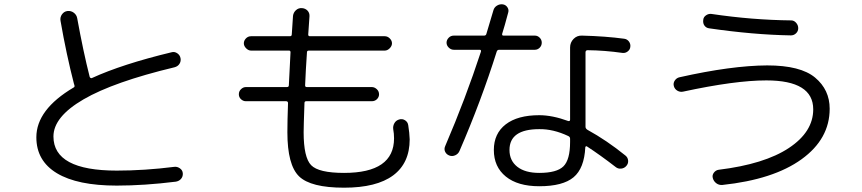

<svg xmlns="http://www.w3.org/2000/svg" viewBox="-20 -830 4040 900"><path d="M527.3 40Q342.8 40 246.6 -18.1Q150.4 -76.2 150.4 -186.5Q150.4 -316.4 325.2 -419.9Q332 -422.9 328.1 -432.6Q328.1 -432.6 328.1 -433.6L327.1 -435.5Q291 -575.2 263.7 -732.4Q260.7 -749 270.5 -762.7Q280.3 -776.4 295.9 -778.3Q312.5 -780.3 325.7 -770.5Q338.9 -760.7 341.8 -745.1Q370.1 -588.9 400.4 -469.7Q401.4 -466.8 404.3 -464.8Q407.2 -462.9 410.2 -463.9Q552.7 -529.3 784.2 -585Q797.9 -588.9 810.5 -580.6Q823.2 -572.3 826.2 -557.6Q829.1 -543 821.3 -530.8Q813.5 -518.6 797.9 -514.6Q512.7 -446.3 371.6 -364.3Q230.5 -282.2 230.5 -190.4Q230.5 -30.3 527.3 -30.3Q657.2 -30.3 796.9 -47.9Q810.5 -49.8 823.2 -41Q835.9 -32.2 836.9 -17.6Q837.9 -2.9 829.1 7.8Q820.3 18.6 804.7 21.5Q656.2 40 527.3 40Z M1132.8 -355.5Q1120.1 -355.5 1109.9 -364.7Q1099.6 -374 1099.6 -388.2Q1099.6 -402.3 1109.9 -412.1Q1120.1 -421.9 1132.8 -421.9H1325.2Q1334 -421.9 1334 -430.7Q1335 -454.1 1341.8 -585Q1341.8 -592.8 1335 -592.8H1157.2Q1144.5 -592.8 1133.8 -603.5Q1123 -614.3 1123 -627Q1123 -639.6 1132.8 -649.9Q1142.6 -660.2 1157.2 -660.2H1338.9Q1347.7 -660.2 1347.7 -668.9Q1350.6 -710.9 1353.5 -755.9Q1355.5 -771.5 1367.2 -782.2Q1378.9 -793 1395 -792Q1411.1 -791 1421.4 -780.3Q1431.6 -769.5 1430.7 -753.9Q1425.8 -681.6 1424.8 -668Q1424.8 -660.2 1432.6 -660.2H1783.2Q1796.9 -660.2 1807.1 -649.9Q1817.4 -639.6 1817.4 -627Q1817.4 -614.3 1806.6 -603.5Q1795.9 -592.8 1783.2 -592.8H1427.7Q1418.9 -592.8 1418.9 -585Q1413.1 -502 1410.2 -429.7Q1410.2 -421.9 1418 -421.9H1722.7Q1735.4 -421.9 1746.1 -412.1Q1756.8 -402.3 1756.8 -387.7Q1756.8 -375 1747.1 -365.2Q1737.3 -355.5 1722.7 -355.5H1415Q1407.2 -355.5 1407.2 -346.7Q1403.3 -236.3 1403.3 -210Q1403.3 -91.8 1438.5 -55.7Q1473.6 -19.5 1592.8 -19.5Q1827.1 -19.5 1827.1 -181.6Q1827.1 -204.1 1823.2 -224.6Q1821.3 -239.3 1828.6 -252.4Q1835.9 -265.6 1851.1 -270Q1866.2 -274.4 1878.9 -266.1Q1891.6 -257.8 1893.6 -243.2Q1899.4 -207 1900.4 -176.8Q1900.4 -65.4 1822.8 -7.8Q1745.1 49.8 1592.8 49.8Q1436.5 49.8 1381.8 -3.4Q1327.1 -56.6 1327.1 -210Q1327.1 -263.7 1330.1 -346.7Q1330.1 -354.5 1322.3 -355.5Z M2652.3 -165V-179.7Q2652.3 -188.5 2643.6 -192.4Q2573.2 -225.6 2507.8 -224.6Q2368.2 -224.6 2368.2 -127Q2368.2 -77.1 2404.8 -48.3Q2441.4 -19.5 2507.8 -19.5Q2589.8 -19.5 2621.1 -50.3Q2652.3 -81.1 2652.3 -165ZM2906.2 -648.4Q2919.9 -646.5 2928.2 -635.3Q2936.5 -624 2934.6 -610.4Q2933.6 -597.7 2922.4 -588.9Q2911.1 -580.1 2897.5 -582Q2814.5 -593.8 2734.4 -594.7Q2725.6 -594.7 2724.6 -585.9V-235.4Q2724.6 -227.5 2733.4 -221.7Q2824.2 -171.9 2912.1 -100.6Q2922.9 -91.8 2924.3 -77.6Q2925.8 -63.5 2916 -52.2Q2906.2 -41 2891.6 -39.6Q2877 -38.1 2866.2 -46.9Q2793 -103.5 2731.4 -143.6Q2729.5 -145.5 2726.6 -144Q2723.6 -142.6 2723.6 -139.6Q2718.8 -41 2668.5 1Q2618.2 43 2507.8 43Q2407.2 43 2351.1 -2.4Q2294.9 -47.9 2294.9 -127Q2294.9 -204.1 2350.6 -247.1Q2406.2 -290 2507.8 -290Q2569.3 -290 2643.6 -262.7Q2651.4 -260.7 2652.3 -268.6V-607.4Q2652.3 -630.9 2668.5 -647.5Q2684.6 -664.1 2708 -663.1Q2819.3 -660.2 2906.2 -648.4ZM2067.4 -146.5Q2162.1 -367.2 2234.4 -587.9Q2236.3 -596.7 2228.5 -596.7H2107.4Q2093.8 -596.7 2083.5 -606.9Q2073.2 -617.2 2073.2 -629.9Q2073.2 -642.6 2083 -652.8Q2092.8 -663.1 2107.4 -663.1H2249Q2257.8 -663.1 2259.8 -670.9L2293 -782.2Q2296.9 -795.9 2309.6 -803.7Q2322.3 -811.5 2336.9 -809.6Q2350.6 -807.6 2358.4 -795.9Q2366.2 -784.2 2362.3 -771.5Q2344.7 -705.1 2334 -671.9Q2332 -663.1 2339.8 -663.1H2487.3Q2500 -663.1 2509.8 -653.3Q2519.5 -643.6 2519.5 -629.9Q2519.5 -616.2 2509.8 -606.4Q2500 -596.7 2487.3 -596.7H2320.3Q2311.5 -596.7 2308.6 -588.9Q2235.4 -356.4 2133.8 -122.1Q2127.9 -108.4 2113.8 -102.1Q2099.6 -95.7 2085.9 -101.1Q2072.3 -106.4 2066.4 -119.1Q2060.5 -131.8 2067.4 -146.5Z M3181.6 -400.4Q3168 -397.5 3155.3 -404.8Q3142.6 -412.1 3138.7 -426.3Q3134.8 -440.4 3143.1 -452.6Q3151.4 -464.8 3165 -467.8Q3408.2 -522.5 3576.2 -523.4Q3732.4 -523.4 3800.8 -466.3Q3869.1 -409.2 3869.1 -320.3Q3869.1 -178.7 3737.3 -83.5Q3605.5 11.7 3365.2 37.1Q3349.6 38.1 3337.4 28.8Q3325.2 19.5 3321.3 4.9Q3317.4 -8.8 3326.2 -20.5Q3335 -32.2 3348.6 -34.2Q3563.5 -60.5 3677.7 -136.2Q3792 -211.9 3792 -317.4Q3792 -453.1 3572.3 -453.1Q3425.8 -453.1 3181.6 -400.4ZM3315.4 -764.6Q3505.9 -736.3 3688.5 -734.4Q3702.1 -734.4 3711.9 -723.1Q3721.7 -711.9 3721.7 -697.8Q3721.7 -683.6 3711.4 -673.8Q3701.2 -664.1 3687.5 -664.1Q3511.7 -667 3303.7 -697.3Q3290 -699.2 3282.2 -710Q3274.4 -720.7 3276.4 -736.3Q3277.3 -750 3289.6 -758.3Q3301.8 -766.6 3315.4 -764.6Z"/></svg>

Font: Rounded Mgen+ 1m regular
Style: Regular
Weight: 400
Designer: [Source Han Sans]
Ryoko NISHIZUKA  (kana & ideographs); Paul D. Hunt (Latin, Greek & Cyrillic); Wenlong ZHANG  (bopomofo
Version: Version 1.059.20150602